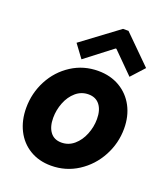

<svg xmlns="http://www.w3.org/2000/svg" viewBox="-143 -879 856 987"><g transform="rotate(20 285.0 -386.0)"><path d="M30.3 -228.5Q30.3 -309.1 67.1 -379.2Q104 -449.2 169.2 -491.2Q234.4 -533.2 314.9 -533.2Q381.8 -533.2 432.9 -503.2Q483.9 -473.1 512 -420.2Q540 -367.2 540 -299.3Q540 -219.2 502 -148.4Q463.9 -77.6 397.7 -34.9Q331.5 7.8 251 7.8Q184.6 7.8 134.5 -22.5Q84.5 -52.7 57.4 -106.4Q30.3 -160.2 30.3 -228.5ZM392.1 -297.9Q392.1 -346.7 370.4 -374.8Q348.6 -402.8 308.6 -402.8Q269.5 -402.8 239.7 -377.2Q210 -351.6 194.1 -311Q178.2 -270.5 178.2 -227.5Q178.2 -178.7 199.5 -150.4Q220.7 -122.1 260.7 -122.1Q299.8 -122.1 329.6 -147.7Q359.4 -173.3 375.7 -214.1Q392.1 -254.9 392.1 -297.9ZM159.2 -630.9 359.4 -779.8H389.2L539.6 -630.9L474.6 -559.6L362.3 -671.9H357.9L211.9 -559.6Z"/></g></svg>

Font: Reddit Sans Vanilla ExtraBold
Style: Italic
Weight: 800
Italic angle: -11.25°
Designer: Stephen Hutchings
Version: Version 1.013